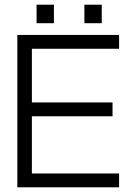

<svg xmlns="http://www.w3.org/2000/svg" viewBox="-20 -799 573 819"><path d="M340 -779H414V-700H340ZM136 -779H210V-700H136ZM488 -650V-591H116V-362H460V-303H116V-59H488V0H54V-650Z"/></svg>

Font: Overused Grotesk Book
Style: Regular
Weight: 350
Version: Version 0.003